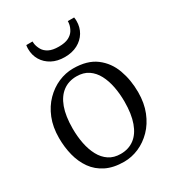

<svg xmlns="http://www.w3.org/2000/svg" viewBox="-191 -905 937 1027"><g transform="rotate(-30 278.0 -391.0)"><path d="M33 -273Q33 -340.5 54.2 -393.2Q75.5 -446 111.8 -482.8Q148 -519.5 192.5 -538.8Q237 -558 283.5 -558Q370.5 -558 423 -518.5Q475.5 -479 499 -414.5Q522.5 -350 522.5 -274.5Q522.5 -207 501.2 -154Q480 -101 444 -64.2Q408 -27.5 363.5 -8.2Q319 11 272.5 11Q207 11 161.2 -11.8Q115.5 -34.5 87.2 -74.2Q59 -114 46 -165Q33 -216 33 -273ZM277.5 -34.5Q326.5 -34.5 361.5 -60.8Q396.5 -87 415.2 -139Q434 -191 434 -267Q434 -315.5 425.5 -359.5Q417 -403.5 398.8 -438Q380.5 -472.5 351 -492.5Q321.5 -512.5 278.5 -512.5Q229.5 -512.5 194.2 -486.2Q159 -460 140.2 -408.5Q121.5 -357 121.5 -280Q121.5 -231.5 130.2 -187.2Q139 -143 157.5 -108.5Q176 -74 205.8 -54.2Q235.5 -34.5 277.5 -34.5ZM277.5 -632.5Q232 -632.5 198.5 -650.5Q165 -668.5 146.5 -699.2Q128 -730 128 -769Q128 -774.5 128.5 -780Q129 -785.5 130 -791.5H168.5Q168.5 -788 169 -783.8Q169.5 -779.5 170 -774.5Q173.5 -756 184 -738Q194.5 -720 217 -708.5Q239.5 -697 277.5 -697Q316 -697 338.2 -708.5Q360.5 -720 371.2 -738Q382 -756 385 -774.5Q386 -779.5 386.2 -783.8Q386.5 -788 386.5 -791.5H425.5Q426.5 -785.5 427 -780Q427.5 -774.5 427.5 -769Q427.5 -730 409 -699.2Q390.5 -668.5 356.8 -650.5Q323 -632.5 277.5 -632.5Z"/></g></svg>

Font: Merriweather 48pt Light
Style: Regular
Weight: 300
Version: Version 2.100